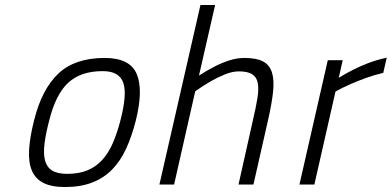

<svg xmlns="http://www.w3.org/2000/svg" viewBox="-20 -742 1575 772"><path d="M401 -509Q502 -509 529.5 -445Q557 -381 526 -257Q510 -194 487 -144Q464 -94 430.5 -60Q397 -26 350.5 -8Q304 10 241 10Q187 10 154.5 -6.5Q122 -23 108 -56.5Q94 -90 97 -140.5Q100 -191 117 -258Q148 -383 214.5 -446Q281 -509 401 -509ZM250 -43Q298 -43 332.5 -57.5Q367 -72 392 -100Q417 -128 434 -167.5Q451 -207 464 -257Q477 -307 480.5 -344.5Q484 -382 476.5 -406.5Q469 -431 448.5 -443.5Q428 -456 393 -456Q305 -456 254.5 -409.5Q204 -363 178 -258Q164 -205 159 -164.5Q154 -124 161 -97Q168 -70 189.5 -56.5Q211 -43 250 -43Z M621 0 786 -722H845L780 -438Q809 -457 840 -473Q866 -487 898.5 -498Q931 -509 963 -509Q1011 -509 1037.5 -495Q1064 -481 1073.5 -450.5Q1083 -420 1078 -373Q1073 -326 1058 -260L999 0H939L997 -259Q1009 -310 1015 -347Q1021 -384 1016.5 -408Q1012 -432 994 -443.5Q976 -455 940 -455Q914 -455 883.5 -442.5Q853 -430 827 -415Q796 -397 765 -375L680 0Z M1298 -500H1358L1342 -429Q1369 -446 1401 -462Q1428 -476 1462.5 -489Q1497 -502 1535 -510L1521 -449Q1486 -441 1451.5 -428.5Q1417 -416 1390 -404Q1358 -390 1329 -374L1244 0H1184Z"/></svg>

Font: Panefresco 250wt
Style: Italic
Weight: 300
Version: Version 1.000